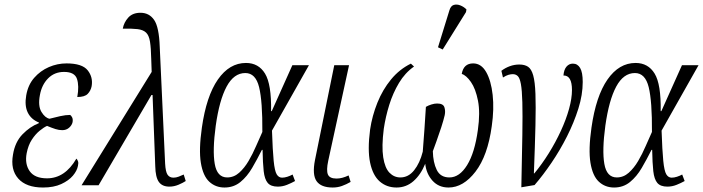

<svg xmlns="http://www.w3.org/2000/svg" viewBox="-20 -827 3138 857"><path d="M172 10Q97 10 61.5 -30Q26 -70 38 -137Q47 -193 80.5 -227.5Q114 -262 153 -277L154 -280Q119 -294 104 -324.5Q89 -355 97 -401Q105 -448 132.5 -479.5Q160 -511 198 -527.5Q236 -544 277 -544Q347 -544 371.5 -513Q396 -482 389 -442Q385 -422 371.5 -408Q358 -394 325 -394Q334 -444 323.5 -475Q313 -506 266 -506Q223 -506 194.5 -477Q166 -448 158 -402Q149 -354 165 -327.5Q181 -301 201 -297Q224 -303 248.5 -308.5Q273 -314 293 -314Q298 -311 302 -303Q306 -295 304 -282Q301 -268 288.5 -257Q276 -246 258 -246Q243 -246 227.5 -251Q212 -256 190 -265Q176 -259 157 -243.5Q138 -228 122 -203.5Q106 -179 99 -143Q90 -95 112.5 -63Q135 -31 190 -31Q270 -31 321 -119Q325 -115 328 -107.5Q331 -100 328 -87Q324 -65 305.5 -43Q287 -21 253.5 -5.5Q220 10 172 10Z M344 0 657 -506 655 -564Q654 -613 649.5 -641Q645 -669 632 -681.5Q619 -694 594 -697Q569 -700 528 -699Q533 -727 552.5 -748.5Q572 -770 607 -770Q646 -770 668 -738Q690 -706 693 -618L717 -97Q719 -60 728 -47Q737 -34 754 -34Q766 -34 777.5 -38.5Q789 -43 800 -48L809 -19Q797 -11 777 -2.5Q757 6 736 6Q704 6 689 -15Q674 -36 673 -85L661 -403H656L420 0Z M982 10Q942 10 914 -16Q886 -42 876.5 -100.5Q867 -159 881 -257Q901 -398 952.5 -472Q1004 -546 1078 -546Q1134 -546 1163 -498.5Q1192 -451 1190 -331H1193L1285 -536H1359L1194 -244Q1197 -155 1201.5 -109.5Q1206 -64 1215 -49Q1224 -34 1239 -34Q1250 -34 1262.5 -38Q1275 -42 1286 -48L1297 -19Q1281 -10 1261 -2Q1241 6 1220 6Q1189 6 1175 -10.5Q1161 -27 1157 -63Q1153 -99 1152 -158H1149Q1128 -116 1105.5 -77.5Q1083 -39 1053 -14.5Q1023 10 982 10ZM994 -35Q1024 -35 1047.5 -56Q1071 -77 1089.5 -108.5Q1108 -140 1123 -175Q1138 -210 1151 -238Q1152 -375 1136.5 -438Q1121 -501 1075 -501Q1024 -501 991.5 -440.5Q959 -380 943 -266Q928 -156 938.5 -95.5Q949 -35 994 -35Z M1465 10Q1413 10 1393 -18.5Q1373 -47 1386 -113L1472 -536H1538L1445 -109Q1436 -67 1443.5 -48.5Q1451 -30 1482 -30Q1507 -30 1536 -44L1545 -15Q1526 -4 1506.5 3Q1487 10 1465 10Z M1632 -249Q1641 -310 1664.5 -368.5Q1688 -427 1725.5 -472.5Q1763 -518 1814 -543L1828 -530Q1788 -502 1761 -457Q1734 -412 1717.5 -359Q1701 -306 1693 -252Q1683 -173 1690.5 -125Q1698 -77 1718.5 -56Q1739 -35 1767 -35Q1803 -35 1828.5 -67Q1854 -99 1867 -150Q1871 -197 1874.5 -250Q1878 -303 1881 -350Q1891 -356 1905 -360.5Q1919 -365 1931 -365Q1958 -365 1963.5 -348.5Q1969 -332 1965 -313Q1960 -291 1949.5 -258.5Q1939 -226 1928 -196Q1917 -166 1912 -152Q1913 -102 1929.5 -68.5Q1946 -35 1986 -35Q2031 -35 2065 -90Q2099 -145 2113 -247Q2124 -324 2113.5 -377.5Q2103 -431 2082 -461Q2061 -491 2041 -497Q2049 -544 2092 -544Q2128 -544 2150 -505.5Q2172 -467 2179 -403.5Q2186 -340 2175 -264Q2157 -132 2102.5 -61Q2048 10 1982 10Q1938 10 1910.5 -20.5Q1883 -51 1878 -96Q1858 -47 1825.5 -18.5Q1793 10 1750 10Q1706 10 1675 -17Q1644 -44 1632 -101Q1620 -158 1632 -249ZM1956 -606 1935 -616 1986 -781Q1992 -801 2005.5 -805Q2019 -809 2034.5 -803Q2050 -797 2062 -785L2060 -773Z M2218 -511Q2235 -524 2255.5 -531.5Q2276 -539 2298 -539Q2322 -539 2337 -529Q2352 -519 2360 -490.5Q2368 -462 2370 -408Q2372 -354 2370 -267.5Q2368 -181 2363 -53H2365Q2399 -94 2429.5 -143Q2460 -192 2483.5 -243Q2507 -294 2520 -341Q2533 -388 2533 -425Q2533 -491 2495 -490Q2497 -516 2508.5 -529.5Q2520 -543 2537 -543Q2558 -543 2569.5 -523.5Q2581 -504 2581 -461Q2581 -404 2561.5 -342Q2542 -280 2511 -218.5Q2480 -157 2442 -101Q2404 -45 2366 -1L2307 9Q2310 -131 2311.5 -223.5Q2313 -316 2311.5 -370.5Q2310 -425 2305 -452Q2300 -479 2291 -487.5Q2282 -496 2269 -496Q2260 -496 2249.5 -493Q2239 -490 2225 -481Z M2721 10Q2681 10 2653 -16Q2625 -42 2615.5 -100.5Q2606 -159 2620 -257Q2640 -398 2691.5 -472Q2743 -546 2817 -546Q2873 -546 2902 -498.5Q2931 -451 2929 -331H2932L3024 -536H3098L2933 -244Q2936 -155 2940.5 -109.5Q2945 -64 2954 -49Q2963 -34 2978 -34Q2989 -34 3001.5 -38Q3014 -42 3025 -48L3036 -19Q3020 -10 3000 -2Q2980 6 2959 6Q2928 6 2914 -10.5Q2900 -27 2896 -63Q2892 -99 2891 -158H2888Q2867 -116 2844.5 -77.5Q2822 -39 2792 -14.5Q2762 10 2721 10ZM2733 -35Q2763 -35 2786.5 -56Q2810 -77 2828.5 -108.5Q2847 -140 2862 -175Q2877 -210 2890 -238Q2891 -375 2875.5 -438Q2860 -501 2814 -501Q2763 -501 2730.5 -440.5Q2698 -380 2682 -266Q2667 -156 2677.5 -95.5Q2688 -35 2733 -35Z"/></svg>

Font: Noto Serif ExtraCondensed Light
Style: Italic
Weight: 300
Width: 2
Italic angle: -12°
Designer: Monotype Design Team
Foundry: Monotype Imaging Inc.
Version: Version 2.014; ttfautohint (v1.8.4.7-5d5b)